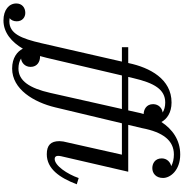

<svg xmlns="http://www.w3.org/2000/svg" viewBox="-181 -804 1060 1108"><g transform="rotate(90 349.0 -250.0)"><path d="M858.5 -163 822.5 -174C799.5 -108 751 -35.5 712 -35.5C699.5 -35.5 694.5 -44 694.5 -54.5C694.5 -59.5 695 -66.5 696.5 -72.5L786 -460H515.5L534.5 -540C557.5 -660.5 606 -723.5 686.5 -723.5C712 -723.5 736 -718 754 -708C731.5 -703.5 709 -684 709 -653.5C709 -613.5 740 -599 765 -599C795.5 -599 822 -620 822 -661C822 -703 777.5 -760 686.5 -760C602 -760 540.5 -714.5 499 -651.5C482.5 -682.5 446 -710 386.5 -710C251.5 -710 185 -585.5 159 -461.5L158.5 -460H67.5V-423.5H150.5L44.5 40C17 159.5 -11.5 226 -82 226C-88.5 226 -94.5 225.5 -100 224.5C-89 216 -82 201.5 -82 183.5C-82 151 -105.5 134 -130.5 134C-161 134 -185 153 -185 186C-185 228 -148 260 -87 260C-16.5 260 38 212.5 76 148C91.5 180 128.5 210 190.5 210C310.5 210 385 84.5 414.5 -38.5L506.5 -423.5H687.5L611.5 -85C610.5 -79 609.5 -68 609.5 -63C609.5 -13 633 10 685 10C768.5 10 820.5 -63 858.5 -163ZM246 -490C274 -610 311 -673.5 386.5 -673.5C410 -673.5 429.5 -668 444.5 -658.5C421 -656.5 396 -636.5 396 -603.5C396 -564 428 -549.5 453 -549C449 -536.5 446 -524 443.5 -511.5L432 -460H239ZM181 103.5C181 63.5 148.5 49 123.5 49C121.5 49 120 49 118.5 49C122 36.5 125.5 24 128.5 11.5L230.5 -423.5H424L331 -10C304 110 261 173.5 190.5 173.5C167 173.5 147.5 168 132.5 158.5C156 156.5 181 136.5 181 103.5Z"/></g></svg>

Font: Bodoni* 06pt
Style: Italic
Weight: 400
Italic angle: -13°
Version: Version 2.3